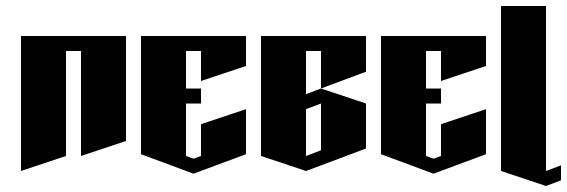

<svg xmlns="http://www.w3.org/2000/svg" viewBox="-20 -620 1890 640"><path d="M50 -500H400V-150L250 -100V-450H200V-100L50 -50Z M450 -500H800V-400L650 -350V-450H600V-325H650V-275H600V-100L625 -91L650 -100V-206L800 -256V-106L625 -41L450 -106Z M850 -500H1200V-381L1050 -325V-450H1000V-306L1050 -325L1200 -275V-125L1000 -50L850 -100ZM1050 -275 1000 -256V-100L1050 -119Z M1250 -500H1600V-400L1450 -350V-450H1400V-325H1450V-275H1400V-100L1425 -91L1450 -100V-206L1600 -256V-106L1425 -41L1250 -106Z M1650 -600H1800V-50L1850 -69V-19L1800 0L1650 -50Z"/></svg>

Font: SOV_Meka
Style: Book
Weight: 400
Version: Version 1.00